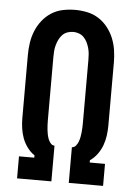

<svg xmlns="http://www.w3.org/2000/svg" viewBox="-53 -784 581 825"><g transform="rotate(5 237.5 -371.5)"><path d="M52 0V-95H118V-105Q100 -117 86.5 -135.5Q73 -154 65.5 -174.5Q58 -195 55 -217Q52 -239 52 -261V-533Q52 -559 56 -585.5Q60 -612 70 -636.5Q80 -661 96.5 -682Q113 -703 135.5 -717.5Q158 -732 184.5 -737.5Q211 -743 238 -743Q264 -743 290.5 -737.5Q317 -732 339.5 -717.5Q362 -703 378.5 -682Q395 -661 405 -636.5Q415 -612 419 -585.5Q423 -559 423 -533V-261Q423 -239 420 -217Q417 -195 409.5 -174.5Q402 -154 388.5 -135.5Q375 -117 357 -105V-95H423V0H275V-154Q285 -154 292 -162.5Q299 -171 302.5 -180.5Q306 -190 308 -200Q310 -210 311 -220Q312 -230 312.5 -240.5Q313 -251 313 -261V-533Q313 -546 312 -559Q311 -572 307.5 -584.5Q304 -597 298.5 -608.5Q293 -620 284 -629.5Q275 -639 262.5 -643.5Q250 -648 238 -648Q225 -648 212.5 -643.5Q200 -639 191 -629.5Q182 -620 176.5 -608.5Q171 -597 167.5 -584.5Q164 -572 163 -559Q162 -546 162 -533V-261Q162 -251 162.5 -240.5Q163 -230 164 -220Q165 -210 167 -200Q169 -190 172.5 -180.5Q176 -171 183 -162.5Q190 -154 200 -154V0Z"/></g></svg>

Font: Iosevka QP
Style: Bold
Weight: 700
Designer: Belleve Invis
Foundry: Belleve Invis
Version: Version 20.0.0; ttfautohint (v1.8.4)